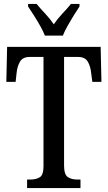

<svg xmlns="http://www.w3.org/2000/svg" viewBox="-20 -951 546 971"><path d="M117 0V-43H134Q162 -43 181 -54.5Q200 -66 200 -110V-663H130Q95 -663 81 -639Q67 -615 64 -582L59 -537H12L16 -714H489L493 -537H447L441 -582Q438 -615 424 -639Q410 -663 375 -663H304V-114Q304 -68 323 -55.5Q342 -43 370 -43H387V0ZM207 -771Q198 -794 183 -820.5Q168 -847 151.5 -873Q135 -899 122 -918V-931H165Q185 -907 209.5 -881Q234 -855 252 -828Q270 -855 294.5 -881Q319 -907 339 -931H382V-918Q369 -899 353 -873Q337 -847 322 -820.5Q307 -794 298 -771Z"/></svg>

Font: Noto Serif ExtraCondensed Medium
Style: Regular
Weight: 500
Width: 2
Designer: Monotype Design Team
Foundry: Monotype Imaging Inc.
Version: Version 2.015